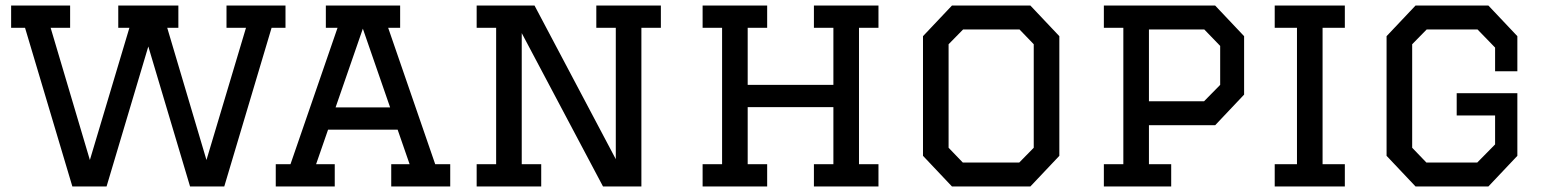

<svg xmlns="http://www.w3.org/2000/svg" viewBox="-20 -670 5543 690"><path d="M20 -570V-650H232V-570H162L303 -95L445 -570H405V-650H621V-570H581L722 -95L864 -570H794V-650H1006V-570H956L786 0H663L513 -503L363 0H240L70 -570Z M1386 0V-80H1452L1409 -204H1159L1116 -80H1183V0H971V-80H1024L1193 -570H1151V-650H1418V-570H1375L1544 -80H1598V0ZM1284 -567 1186 -284H1382Z M1855 -80H1925V0H1693V-80H1763V-570H1693V-650H1901L2193 -98V-570H2123V-650H2355V-570H2285V0H2147L1855 -551Z M2505 -650H2737V-570H2667V-365H2975V-570H2905V-650H3137V-570H3067V-80H3137V0H2905V-80H2975V-285H2667V-80H2737V0H2505V-80H2575V-570H2505Z M3401 0 3297 -110V-540L3401 -650H3683L3787 -540V-110L3683 0ZM3440 -86H3643L3695 -139V-511L3644 -564H3441L3389 -511V-139Z M3947 -650H4347L4451 -540V-330L4347 -220H4109V-80H4189V0H3947V-80H4017V-570H3947ZM4109 -564V-306H4307L4365 -365V-505L4308 -564Z M4561 -80H4641V-570H4561V-650H4813V-570H4733V-80H4813V0H4561Z M5353 -255H5215V-335H5433V-110L5329 0H5067L4963 -110V-540L5067 -650H5329L5433 -540V-414H5353V-499L5290 -564H5107L5055 -511V-139L5106 -86H5289L5353 -151Z"/></svg>

Font: Graduate
Style: Regular
Weight: 400
Version: Version 1.001